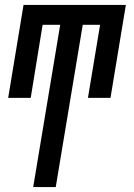

<svg xmlns="http://www.w3.org/2000/svg" viewBox="-20 -550 540 775"><path d="M114 205 223 -450H152L104 -155H13L75 -530H488L426 -155H335L384 -450H314L205 205Z"/></svg>

Font: Iosevka Curly Medium Oblique
Style: Regular
Weight: 500
Italic angle: -9°
Monospace: yes
Designer: Belleve Invis
Foundry: Belleve Invis
Version: Version 11.1.0; ttfautohint (v1.8.3)